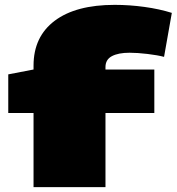

<svg xmlns="http://www.w3.org/2000/svg" viewBox="-20 -770 727 790"><path d="M118 0V-305H14V-464L118 -484V-500Q118 -619 205 -684.5Q292 -750 452 -750Q513 -750 574.5 -741.5Q636 -733 687 -717L655 -536Q629 -543 587 -548Q545 -553 513 -553Q467 -553 440.5 -539Q414 -525 414 -494V-484H615V-305H414V0Z"/></svg>

Font: Georama ExtraExtended Black
Style: Regular
Weight: 900
Width: 8
Designer: Jean-Baptiste Levee
Foundry: Production Type
Version: Version 1.000